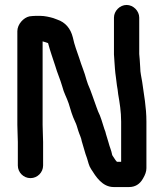

<svg xmlns="http://www.w3.org/2000/svg" viewBox="-20 -699 660 775"><path d="M154 -31V-126C154 -145 152 -172 152 -195V-532C161 -529 167 -528 174 -525C183 -491 193 -464 203 -433C211 -405 223 -379 231 -351C238 -323 249 -306 257 -282C265 -255 272 -231 283 -208C289 -196 291 -187 296 -171C301 -155 308 -143 310 -129L320 -95C323 -85 327 -70 331 -61C336 -45 339 -29 348 -16C367 14 393 56 439 56H501C525 56 544 45 557 22C566 7 571 -7 571 -20V-208C571 -267 561 -316 554 -368C551 -388 546 -405 546 -426L544 -458C543 -467 543 -474 542 -481V-628C542 -655 518 -679 491 -679C464 -679 440 -655 440 -628V-479C441 -470 441 -460 442 -449L444 -421C445 -410 446 -398 448 -386L452 -354C454 -343 456 -331 457 -319C463 -284 469 -249 469 -208V-46H452C449 -49 445 -54 444 -56L434 -71C434 -72 434 -72 433 -73C429 -94 423 -104 418 -124L408 -157C407 -164 404 -171 401 -179C394 -201 386 -230 376 -249L370 -265C359 -294 347 -333 335 -359L329 -377C321 -408 309 -434 300 -464C290 -494 281 -515 274 -548C265 -584 244 -609 211 -620L195 -626C181 -630 161 -635 142 -635H125C116 -635 108 -634 99 -633C75 -628 50 -601 50 -573V-195C50 -172 52 -146 52 -126V-31C52 -3 75 20 103 20C131 20 154 -3 154 -31Z"/></svg>

Font: Electronic
Style: UltBlk
Weight: 500
Version: Version 1.011